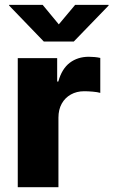

<svg xmlns="http://www.w3.org/2000/svg" viewBox="-20 -782 474 802"><path d="M54.2 0V-539.1H218.8V-441.4H223.6Q238.3 -494.6 271.5 -519.8Q304.7 -544.9 351.1 -544.9Q363.3 -544.9 375.7 -543.7Q388.2 -542.5 398.9 -540V-394Q387.2 -397.5 367.4 -399.2Q347.7 -400.9 331.5 -400.9Q300.3 -400.9 275.9 -387.2Q251.5 -373.5 237.8 -348.9Q224.1 -324.2 224.1 -290.5V0ZM158.2 -761.7 225.6 -680.2 293.9 -761.7H433.6V-758.8L288.1 -608.4H163.1L18.1 -758.8V-761.7Z"/></svg>

Font: Inter 18pt ExtraBold
Style: Regular
Weight: 800
Designer: Rasmus Andersson
Foundry: rsms
Version: Version 4.001;git-66647c0bb